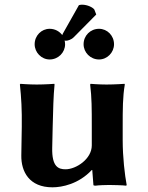

<svg xmlns="http://www.w3.org/2000/svg" viewBox="-20 -790 631 820"><path d="M372 -64H374L379 0C379 2 382 3 388 3C401 1 431 0 446 0C458 0 506 1 519 3L521 0C513 -43 504 -117 504 -192V-249C504 -324 504 -376 513 -429L512 -432C512 -432 470 -429 435 -429C401 -429 367 -432 367 -432L365 -429C372 -373 372 -325 372 -249V-169C372 -111 305 -67 260 -67C230 -67 201 -77 203 -159L205 -249C207 -324 208 -378 213 -429L212 -432C212 -432 172 -429 137 -429C103 -429 67 -432 67 -432L65 -429C71 -372 74 -321 73 -249L71 -126C70 -57 105 10 204 10C245 10 316 -4 372 -64ZM128 -601C128 -566 157 -536 192 -536C229 -536 258 -566 258 -601C258 -607 257 -612 256 -617C258 -617 260 -616 261 -616C269 -616 284 -620 295 -631L391 -728L383 -749C377 -758 354 -770 330 -770C326 -770 319 -769 317 -768L251 -651C248 -647 247 -643 246 -640C234 -656 215 -667 192 -667C157 -667 128 -638 128 -601ZM337 -601C337 -566 366 -536 403 -536C438 -536 467 -566 467 -601C467 -638 438 -667 403 -667C366 -667 337 -638 337 -601Z"/></svg>

Font: Libertinus Sans
Style: Bold
Weight: 700
Designer: Philipp H. Poll, Khaled Hosny
Foundry: Caleb Maclennan
Version: Version 7.050;RELEASE